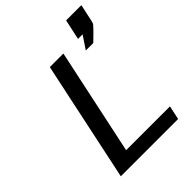

<svg xmlns="http://www.w3.org/2000/svg" viewBox="-229 -929 1047 1047"><g transform="rotate(-45 294.0 -406.0)"><path d="M80.1 0 227.1 -693.8 228 -694.8H332L201.2 -80.1H539.1L522 0ZM430.2 -620.1 480 -694.8H444.8L470.2 -812H587.9L565.9 -710.9L561 -694.8Q547.9 -678.7 520 -651.4Q492.2 -624 487.8 -620.1Z"/></g></svg>

Font: CMU Bright
Style: SemiBoldOblique
Weight: 600
Italic angle: -12°
Version: Version 0.7.0